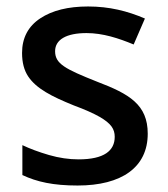

<svg xmlns="http://www.w3.org/2000/svg" viewBox="-20 -569 524 599"><path d="M440.9 -151.9C440.9 -242.7 383.3 -275.9 283.2 -314C182.6 -354 151.9 -370.1 151.9 -409.2C151.9 -444.8 186 -465.8 250 -465.8C300.8 -465.8 350.1 -449.7 397 -430.2L432.1 -511.2C377.4 -534.7 320.8 -548.8 254.9 -548.8C192.9 -548.8 143.1 -536.6 105.5 -511.7C67.9 -486.8 48.8 -450.7 48.8 -403.8C48.8 -374 55.2 -349.6 67.9 -330.6C93.3 -292.5 141.1 -268.1 210 -240.2C245.6 -227.1 272.5 -214.8 290.5 -204.6C327.1 -183.6 337.9 -166 337.9 -142.1C337.9 -99.1 305.2 -71.8 225.1 -71.8C195.3 -71.8 164.6 -76.2 132.8 -85.4C101.1 -94.7 73.2 -105 49.8 -116.2V-22.9C95.2 -1.5 146 9.8 222.2 9.8C359.4 9.8 440.9 -46.9 440.9 -151.9Z"/></svg>

Font: Noto Reveo Sans
Style: Regular
Weight: 500
Designer: Monotype Design Team
Foundry: Monotype Imaging Inc.
Version: Version 2.007